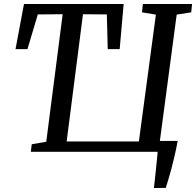

<svg xmlns="http://www.w3.org/2000/svg" viewBox="-20 -763 986 965"><path d="M753.5 182Q756 161.5 758.5 138.5Q761 115.5 763.5 91.5Q766 67.5 768.2 44Q770.5 20.5 772.5 0H135L139.5 -38L212.5 -50.5L295 -691.5L170 -690.5L118 -516H58L100.5 -743H601.5L581.5 -516H521.5L517 -690.5L397 -691.5L315 -52H678L763.5 -689.5L693.5 -701L698 -743H945.5L941 -701L868 -689.5L783.5 -54.5H873Q866 -16 857.5 20.2Q849 56.5 840.8 87.8Q832.5 119 825 143.2Q817.5 167.5 813 181.5Z"/></svg>

Font: Merriweather 28pt
Style: Italic
Weight: 400
Italic angle: -7.8°
Version: Version 2.101